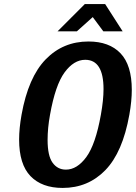

<svg xmlns="http://www.w3.org/2000/svg" viewBox="-20 -914 670 944"><path d="M74 -228Q74 -283 86 -350Q119 -534 204.5 -622Q290 -710 415 -710Q517 -710 572.5 -652Q628 -594 628 -472Q628 -418 616 -350Q583 -165 498 -77.5Q413 10 288 10Q186 10 130 -48Q74 -106 74 -228ZM476 -350Q489 -422 489 -476Q489 -620 399 -620Q343 -620 297.5 -558Q252 -496 226 -350Q214 -285 214 -226Q214 -148 238.5 -114Q263 -80 304 -80Q359 -80 404.5 -142Q450 -204 476 -350ZM263 -760 397 -894H497L583 -760H488L436 -830L358 -760Z"/></svg>

Font: Scada
Style: Bold Italic
Weight: 700
Italic angle: -10°
Version: Version 4.000